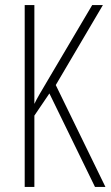

<svg xmlns="http://www.w3.org/2000/svg" viewBox="-20 -734 434 754"><path d="M394 0H353L174 -367L115 -280V0H77V-714H115V-326Q121 -339 135 -363.5Q149 -388 170 -423L342 -714H384L199 -400Z"/></svg>

Font: Noto Sans Lao Looped ExtraCondensed ExtraLight
Style: Regular
Weight: 200
Width: 2
Designer: Mark Frömberg, Ben Mitchell
Foundry: The Fontpad Ltd
Version: Version 1.002; ttfautohint (v1.8.4.7-5d5b)